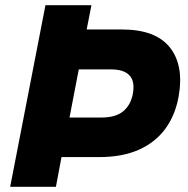

<svg xmlns="http://www.w3.org/2000/svg" viewBox="-20 -720 724 740"><path d="M19.2 0 155.2 -700H332.5L314 -606.4H449.7Q580.2 -606.4 635.1 -536.7Q690.1 -467 668.1 -346.1Q655.1 -275.5 617.1 -223.5Q579 -171.6 515.5 -143.1Q452 -114.6 362.6 -114.6H217L195.5 0ZM247.9 -267H370.7Q426 -267 454.9 -291.2Q483.8 -315.3 491.8 -357.5Q500.9 -405.7 479.3 -429.1Q457.7 -452.5 408.4 -452.5H283.6Z"/></svg>

Font: REM Medium
Style: Italic
Weight: 500
Italic angle: -11°
Designer: Octavio Pardo
Foundry: Ashler Design
Version: Version 1.005;gftools[0.9.28]